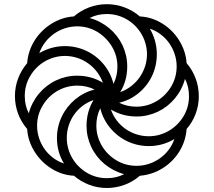

<svg xmlns="http://www.w3.org/2000/svg" viewBox="-20 -726 1041 935"><path d="M112.3 -97.7C114.7 -58.1 127 -21.5 148.4 12.7C169.4 46.4 197.3 74.2 231 95.2C264.6 116.2 301.3 127.9 340.3 129.9C383.8 167.5 439.9 189.5 500 189.5C561 189.5 617.7 167.5 661.1 129.9C701.2 126.5 738.3 114.3 772 93.3C839.8 50.8 883.3 -19.5 888.7 -97.7C926.3 -141.1 948.2 -197.3 948.2 -257.3C948.2 -318.4 926.3 -375 888.7 -418.5C886.2 -457.5 874 -494.1 853 -528.3C832 -562.5 804.2 -590.3 770.5 -611.3C736.8 -632.3 700.2 -644 661.1 -646C616.7 -683.6 561 -705.6 500 -705.6C439.9 -705.6 383.3 -683.6 339.8 -646C300.8 -643.6 264.2 -631.3 230.5 -610.4C162.6 -567.9 117.7 -497.1 112.3 -418.5C74.7 -374 52.7 -318.8 52.7 -258.3C52.7 -197.8 74.7 -141.1 112.3 -97.7ZM416.5 -638.2C441.4 -651.4 469.2 -657.7 500 -657.7C535.2 -657.7 567.9 -648.9 598.1 -631.3C657.7 -596.2 695.8 -531.7 695.8 -461.9C695.8 -381.8 645 -305.7 565.4 -277.3C588.4 -315.4 599.6 -356.9 599.6 -402.3C599.6 -438.5 591.8 -472.7 576.7 -505.4C545.9 -569.8 488.3 -618.7 416.5 -638.2ZM171.4 -467.3C199.7 -546.9 275.4 -597.7 356 -597.7C390.6 -597.7 422.9 -588.9 453.1 -571.3C482.9 -553.2 506.8 -529.3 524.9 -499.5C543 -469.7 551.8 -437 551.8 -401.9C551.8 -371.1 545.4 -343.3 532.7 -317.4C523.9 -353 507.8 -384.8 484.9 -412.6C438.5 -468.8 370.1 -501.5 296.4 -501.5C252.4 -501.5 210.9 -490.2 171.4 -467.3ZM709.5 -586.4C787.1 -561 840.3 -484.4 840.3 -402.8C840.3 -367.7 831.5 -335 814 -305.2C778.3 -244.6 714.8 -206.5 644.5 -206.5C613.8 -206.5 585.9 -212.9 560.1 -225.6C595.2 -233.9 627 -249.5 654.8 -272.5C710.4 -317.9 743.7 -386.2 743.7 -461.9C743.7 -506.8 731.4 -549.8 709.5 -586.4ZM120.1 -174.3C106.9 -199.2 100.6 -227.5 100.6 -258.3C100.6 -293.9 109.4 -326.7 127.4 -356.4C162.6 -416 226.1 -453.6 296.4 -453.6C377.9 -453.6 452.6 -401.9 481 -323.2C442.9 -346.2 400.9 -357.4 355.5 -357.4C319.3 -357.4 285.2 -349.6 252.9 -334.5C188 -303.7 139.6 -246.1 120.1 -174.3ZM880.9 -341.8C894 -316.9 900.4 -288.6 900.4 -257.3C900.4 -222.2 891.6 -189.9 874 -160.2C838.4 -100.6 774.9 -62.5 704.6 -62.5C621.6 -62.5 547.4 -113.8 520 -192.9C558.1 -169.9 599.6 -158.7 645 -158.7C681.2 -158.7 715.3 -166.5 748 -181.6C812.5 -212.4 861.3 -270 880.9 -341.8ZM291.5 70.3C213.9 44.9 160.6 -30.8 160.6 -113.8C160.6 -148.9 169.4 -181.6 187.5 -211.4C222.7 -271.5 286.1 -309.1 356.4 -309.1C387.2 -309.1 415 -302.7 440.9 -290C405.3 -281.2 374 -265.1 346.2 -242.2C290.5 -195.8 257.3 -127.9 257.3 -54.2C257.3 -8.8 268.6 32.7 291.5 70.3ZM584.5 122.1C559.6 135.3 531.2 141.6 500 141.6C464.8 141.6 432.6 132.8 402.8 115.2C343.3 79.6 305.2 16.1 305.2 -54.2C305.2 -137.2 356.4 -211.4 435.5 -238.8C412.6 -200.7 401.4 -158.7 401.4 -113.3C401.4 -77.1 409.2 -43 424.3 -10.7C455.1 54.2 512.7 102.5 584.5 122.1ZM829.1 -48.8C803.7 27.3 728.5 81.5 645.5 81.5C609.9 81.5 577.1 72.8 547.4 55.2C487.3 19.5 449.2 -43.9 449.2 -114.3C449.2 -145 455.6 -172.9 468.3 -198.7C477.1 -163.1 493.2 -131.3 516.1 -103.5C562.5 -47.4 630.4 -14.6 704.6 -14.6C749 -14.6 790.5 -25.9 829.1 -48.8Z"/></svg>

Font: SG Kara Light
Style: Regular
Weight: 400
Designer: Damoon Khanjanzadeh
Version: Version 1.000